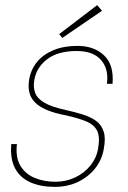

<svg xmlns="http://www.w3.org/2000/svg" viewBox="-20 -717 499 749"><path d="M193 12Q139 12 99 -5.5Q59 -23 39 -60Q19 -97 24 -155H46Q40 -103 59.5 -70.5Q79 -38 115.5 -23Q152 -8 196 -8Q238 -8 273.5 -25Q309 -42 332.5 -71Q356 -100 362 -134Q371 -181 359.5 -205.5Q348 -230 317.5 -243Q287 -256 237 -267Q194 -275 164 -287.5Q134 -300 117 -317Q100 -334 94.5 -356.5Q89 -379 94 -408Q101 -447 125 -476Q149 -505 189 -521.5Q229 -538 282 -538Q347 -538 386 -501Q425 -464 419 -390H397Q405 -447 374.5 -482.5Q344 -518 279 -518Q206 -518 164 -486Q122 -454 114 -405Q109 -379 116.5 -356.5Q124 -334 152 -317Q180 -300 236 -288Q272 -280 302.5 -270.5Q333 -261 354 -246Q375 -231 384 -205Q393 -179 385 -137Q378 -94 351.5 -60.5Q325 -27 284.5 -7.5Q244 12 193 12ZM223 -569 211 -584 359 -697 378 -675Z"/></svg>

Font: DM Sans 9pt Thin
Style: Italic
Weight: 250
Italic angle: -10°
Version: Version 4.004;gftools[0.9.30]